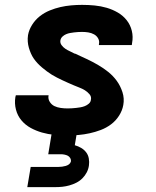

<svg xmlns="http://www.w3.org/2000/svg" viewBox="-20 -548 640 788"><path d="M257 8Q230 8 203.5 5.5Q177 3 152.5 -4Q128 -11 106 -23Q84 -35 68 -54Q52 -73 45.5 -98Q39 -123 43 -149Q44 -151 44 -153Q44 -155 45 -157H180Q179 -156 179 -155.5Q179 -155 179 -155Q177 -141 184.5 -129.5Q192 -118 203.5 -112.5Q215 -107 229 -105Q243 -103 257 -103Q265 -103 274 -103.5Q283 -104 292 -105Q301 -106 310 -107.5Q319 -109 328 -112.5Q337 -116 344.5 -122.5Q352 -129 353 -138Q356 -151 347.5 -161Q339 -171 328.5 -177.5Q318 -184 306 -188.5Q294 -193 282.5 -198Q271 -203 259.5 -208Q248 -213 236.5 -218.5Q225 -224 214 -229.5Q203 -235 192.5 -241.5Q182 -248 172 -255.5Q162 -263 152.5 -271Q143 -279 134.5 -288Q126 -297 119 -307Q112 -317 107 -328.5Q102 -340 98.5 -352Q95 -364 94 -377Q93 -390 95 -404Q99 -426 112 -446.5Q125 -467 143.5 -481.5Q162 -496 184 -505Q206 -514 228 -519Q250 -524 272.5 -526Q295 -528 317 -528Q343 -528 368.5 -525.5Q394 -523 418 -516Q442 -509 463.5 -496.5Q485 -484 500 -465Q515 -446 521 -421.5Q527 -397 522 -371Q522 -369 521.5 -367Q521 -365 521 -363H386Q386 -364 386 -364.5Q386 -365 386 -366Q389 -379 383 -390Q377 -401 366 -407Q355 -413 342.5 -415Q330 -417 317 -417Q309 -417 300.5 -416.5Q292 -416 284 -415Q276 -414 267.5 -412.5Q259 -411 251 -407.5Q243 -404 236.5 -398Q230 -392 228 -383Q226 -372 232.5 -363Q239 -354 248 -348Q257 -342 267 -337.5Q277 -333 286 -328H288Q312 -317 335.5 -306Q359 -295 381.5 -282Q404 -269 424 -253Q444 -237 459 -216.5Q474 -196 482.5 -170Q491 -144 486 -117Q482 -94 468.5 -73Q455 -52 435.5 -37.5Q416 -23 393.5 -14.5Q371 -6 348 -1Q325 4 302 6Q279 8 257 8ZM92 220 106 137H221Q228 137 235 136Q242 135 249.5 133Q257 131 263 126.5Q269 122 271 115Q272 107 268 100.5Q264 94 258 91Q252 88 244.5 86.5Q237 85 230 85H178L192 0H295L287 48Q301 52 313 59Q325 66 333.5 77Q342 88 344.5 102.5Q347 117 345 131Q343 146 336 159.5Q329 173 318 184Q307 195 293 202Q279 209 264.5 213Q250 217 236 218.5Q222 220 207 220Z"/></svg>

Font: Iosevka SS04 Heavy Extended
Style: Italic
Weight: 900
Width: 7
Italic angle: -9°
Monospace: yes
Designer: Belleve Invis
Foundry: Belleve Invis
Version: Version 19.0.0; ttfautohint (v1.8.4)